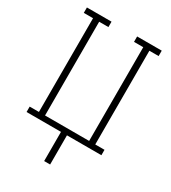

<svg xmlns="http://www.w3.org/2000/svg" viewBox="-222 -849 1044 1169"><g transform="rotate(30 300.0 -265.0)"><path d="M279 205V0H37V-38H102V-697H37V-735H210V-697H145V-38H455V-697H390V-735H563V-697H498V-38H563V0H321V205Z"/></g></svg>

Font: Iosevka Curly Slab XLtEx
Style: Regular
Weight: 200
Width: 7
Monospace: yes
Designer: Belleve Invis
Foundry: Belleve Invis
Version: Version 11.1.0; ttfautohint (v1.8.3)